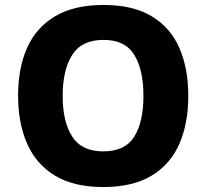

<svg xmlns="http://www.w3.org/2000/svg" viewBox="-20 -745 834 775"><path d="M740 -358Q740 -247 704 -164.5Q668 -82 592 -36Q516 10 397 10Q278 10 202 -36Q126 -82 89.5 -165Q53 -248 53 -359Q53 -470 89.5 -552Q126 -634 202.5 -679.5Q279 -725 398 -725Q516 -725 592 -679.5Q668 -634 704 -551.5Q740 -469 740 -358ZM233 -358Q233 -253 271.5 -193.5Q310 -134 397 -134Q485 -134 522 -193.5Q559 -253 559 -358Q559 -463 522 -523.5Q485 -584 398 -584Q310 -584 271.5 -523.5Q233 -463 233 -358Z"/></svg>

Font: Noto Sans Thai Looped ExtraBold
Style: Regular
Weight: 800
Designer: Sasikarn Vongin, Ben Mitchell
Foundry: The Fontpad Ltd
Version: Version 1.001; ttfautohint (v1.8.4.7-5d5b)